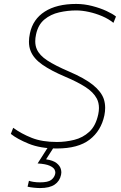

<svg xmlns="http://www.w3.org/2000/svg" viewBox="-20 -745 615 975"><path d="M269 9Q185 9 125.8 -15.2Q66.5 -39.5 35 -65L47 -96Q89 -65.5 141.5 -44.8Q194 -24 269 -24Q313 -24 356.8 -34.8Q400.5 -45.5 433.5 -75.8Q466.5 -106 479 -165Q482.5 -181.5 482.5 -196.5Q482.5 -223.5 471.5 -244.5Q454 -277.5 413.2 -303.5Q372.5 -329.5 312 -355Q239 -386 195.2 -416.5Q151.5 -447 136 -485Q127 -506.5 127 -533.5Q127 -553 132 -576Q147 -647.5 207.5 -686.2Q268 -725 367 -725Q407.5 -725 448.2 -714.5Q489 -704 521.2 -689Q553.5 -674 569 -661L556 -629Q531.5 -649 498.5 -663Q465.5 -677 431 -684.5Q396.5 -692 367 -692Q323.5 -692 280.5 -682.2Q237.5 -672.5 205.5 -646Q173.5 -619.5 163 -570Q159 -551.5 159 -535.5Q159 -513 167 -495Q180.5 -464 220.2 -438Q260 -412 330 -382Q409.5 -348 451.8 -314Q494 -280 507 -242.5Q514 -221 514 -197Q514 -178.5 510 -159Q493.5 -81 435.2 -36Q377 9 269 9ZM183 210Q170.5 210 151 208Q131.5 206 120 203L127 173Q134 176 149.5 178.5Q165 181 183 181Q223.5 181 239.5 169Q255.5 157 260 139Q261 135.5 261 132Q261 124.5 257.5 117Q252 105.5 232 96.5Q212 87.5 171 85L233 -12H258L255 0L214 64Q250 69.5 267.2 83.2Q284.5 97 289 113.5Q291.5 122.5 291.5 131Q291.5 137 290 143Q283.5 174.5 257.8 192.2Q232 210 183 210Z"/></svg>

Font: Heraclito Thin
Style: Italic
Weight: 100
Italic angle: -12°
Designer: Kostas Bartsokas (font) & Cristiano Sobral (main changes)
Foundry: Kostas Bartsokas (font) & Cristiano Sobral (main changes)
Version: Version 1.00;July 8, 2020;FontCreator 13.0.0.2655 64-bit